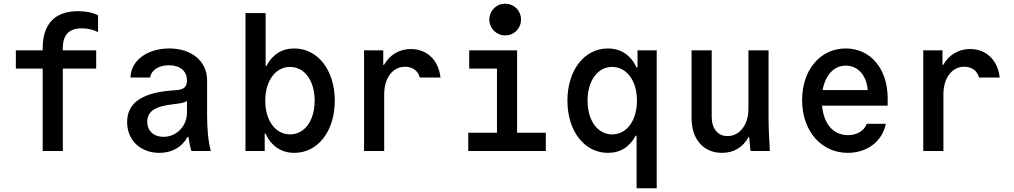

<svg xmlns="http://www.w3.org/2000/svg" viewBox="-20 -810 5440 1030"><path d="M209 0H317V-442H496V-540H317V-551C317 -623 350 -658 419 -658C447 -658 477 -652 506 -638V-728C477 -743 439 -750 399 -750C274 -750 209 -681 209 -551V-540H65V-442H209Z M983 -378C983 -346 968 -331 932 -327L894 -324C737 -310 662 -255 662 -155C662 -58 733 10 835 10C904 10 956 -21 986 -75H991C995 -46 1000 -21 1007 0H1111C1097 -52 1091 -116 1091 -193V-379C1091 -481 1009 -550 888 -550C769 -550 682 -485 680 -394H786C790 -433 831 -460 886 -460C947 -460 983 -428 983 -378ZM857 -76C804 -76 770 -108 770 -157C770 -211 810 -239 903 -250L941 -255C957 -257 971 -261 983 -268V-206C983 -133 927 -76 857 -76Z M1297 0H1400V-94H1404C1435 -27 1488 10 1559 10C1686 10 1776 -107 1776 -270C1776 -433 1685 -550 1559 -550C1491 -550 1441 -517 1409 -456H1405V-740H1297ZM1536 -89C1458 -89 1403 -163 1403 -270C1403 -377 1458 -451 1536 -451C1614 -451 1668 -377 1668 -270C1668 -163 1614 -89 1536 -89Z M2041 0V-304C2041 -392 2087 -452 2153 -452C2193 -452 2223 -430 2232 -394H2343C2333 -487 2271 -547 2184 -547C2122 -547 2071 -516 2040 -462H2036V-540H1933V0Z M2492 0H2908V-98H2754V-540H2497V-442H2646V-98H2492ZM2605 -705C2605 -658 2643 -620 2690 -620C2738 -620 2775 -658 2775 -705C2775 -753 2738 -790 2690 -790C2643 -790 2605 -753 2605 -705Z M3400 -540V-448H3395C3364 -514 3311 -550 3241 -550C3114 -550 3024 -433 3024 -270C3024 -107 3115 10 3241 10C3308 10 3358 -22 3390 -82H3395V200H3503V-540ZM3264 -451C3342 -451 3397 -377 3397 -270C3397 -163 3342 -89 3264 -89C3186 -89 3132 -163 3132 -270C3132 -377 3186 -451 3264 -451Z M4103 -180V-540H3995V-226C3995 -141 3948 -80 3883 -80C3830 -80 3798 -120 3798 -184V-540H3690V-175C3690 -63 3754 10 3853 10C3917 10 3966 -20 3995 -74H3999C4001 -50 4003 -26 4006 0H4110C4106 -63 4103 -129 4103 -180Z M4390 -243H4742V-283C4742 -441 4650 -550 4517 -550C4380 -550 4283 -435 4283 -273C4283 -108 4385 10 4528 10C4632 10 4714 -52 4732 -146H4630C4616 -108 4577 -85 4529 -85C4450 -85 4399 -145 4390 -243ZM4517 -458C4582 -458 4629 -406 4635 -327H4393C4408 -408 4454 -458 4517 -458Z M5041 0V-304C5041 -392 5087 -452 5153 -452C5193 -452 5223 -430 5232 -394H5343C5333 -487 5271 -547 5184 -547C5122 -547 5071 -516 5040 -462H5036V-540H4933V0Z"/></svg>

Font: CommitMono
Style: 600Regular
Weight: 600
Monospace: yes
Designer: Eigil Nikolajsen
Foundry: Eigil Nikolajsen
Version: Version 1.143